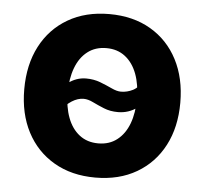

<svg xmlns="http://www.w3.org/2000/svg" viewBox="-45 -591 692 650"><g transform="rotate(5 301.5 -266.0)"><path d="M301.3 11.2Q220.7 11.2 160.9 -23.7Q101.1 -58.6 68.6 -120.8Q36.1 -183.1 36.1 -266.1Q36.1 -349.6 68.6 -412.1Q101.1 -474.6 160.9 -509.5Q220.7 -544.4 301.3 -544.4Q382.3 -544.4 441.9 -509.5Q501.5 -474.6 533.9 -412.1Q566.4 -349.6 566.4 -266.1Q566.4 -183.1 533.9 -120.8Q501.5 -58.6 441.9 -23.7Q382.3 11.2 301.3 11.2ZM301.3 -105Q338.9 -105 365.2 -125.5Q391.6 -146 405.3 -182.4Q418.9 -218.8 418.9 -266.6Q418.9 -314.9 405.3 -351.3Q391.6 -387.7 365.2 -408.2Q338.9 -428.7 301.3 -428.7Q263.7 -428.7 237.3 -408.2Q210.9 -387.7 197.3 -351.3Q183.6 -314.9 183.6 -266.6Q183.6 -218.8 197.3 -182.4Q210.9 -146 237.3 -125.5Q263.7 -105 301.3 -105ZM157.2 -197.3 114.7 -231Q149.4 -275.9 179 -298.1Q208.5 -320.3 241.7 -320.3Q268.1 -320.3 290.3 -311.8Q312.5 -303.2 330.6 -294.7Q348.6 -286.1 362.8 -286.1Q383.8 -286.1 403.6 -296.1Q423.3 -306.2 442.9 -338.4L486.8 -308.6Q454.1 -260.3 424.8 -238.3Q395.5 -216.3 358.4 -216.3Q332 -216.3 310.5 -225.1Q289.1 -233.9 271.7 -242.4Q254.4 -251 239.3 -251Q219.7 -251 199.5 -238.3Q179.2 -225.6 157.2 -197.3Z"/></g></svg>

Font: Inter 20pt
Style: Bold
Weight: 700
Version: Version 4.001;git-66647c0bb